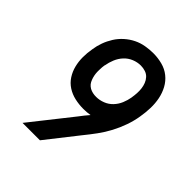

<svg xmlns="http://www.w3.org/2000/svg" viewBox="-203 -875 1006 1006"><g transform="rotate(45 300.0 -371.5)"><path d="M127 0 309 -230Q319 -243 329 -256Q339 -269 350 -281Q338 -279 325.5 -278Q313 -277 300 -277Q268 -277 237 -284Q206 -291 180.5 -307.5Q155 -324 138.5 -349.5Q122 -375 114.5 -405Q107 -435 107 -467Q107 -499 113 -532Q117 -560 127 -587.5Q137 -615 153 -640.5Q169 -666 192 -686.5Q215 -707 241.5 -720Q268 -733 297 -738Q326 -743 354 -743Q388 -743 420.5 -734.5Q453 -726 478 -706Q503 -686 518.5 -657.5Q534 -629 540.5 -596.5Q547 -564 546 -529.5Q545 -495 539 -460Q533 -422 519.5 -383.5Q506 -345 487 -309Q468 -273 443.5 -239.5Q419 -206 392 -173L256 0ZM304 -369Q328 -369 352.5 -378.5Q377 -388 395 -407Q413 -426 423 -450Q433 -474 437 -498V-499Q440 -517 441 -534.5Q442 -552 440 -568.5Q438 -585 432 -600.5Q426 -616 415 -628Q404 -640 387.5 -645.5Q371 -651 353 -651Q328 -651 303.5 -641Q279 -631 261 -611.5Q243 -592 233 -567.5Q223 -543 219 -519L218 -517Q216 -505 216 -501Q216 -497 215.5 -490.5Q215 -484 215 -477.5Q215 -471 215 -465Q215 -459 216 -452.5Q217 -446 218 -440Q219 -434 221 -428Q223 -422 225 -416.5Q227 -411 230 -405.5Q233 -400 236.5 -395.5Q240 -391 245 -387Q250 -383 255 -380Q260 -377 266 -375Q272 -373 278 -371.5Q284 -370 290.5 -369.5Q297 -369 304 -369Z"/></g></svg>

Font: Iosevka Etoile Semibold
Style: Italic
Weight: 600
Italic angle: -9°
Designer: Belleve Invis
Foundry: Belleve Invis
Version: Version 22.1.2; ttfautohint (v1.8.4)